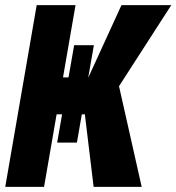

<svg xmlns="http://www.w3.org/2000/svg" viewBox="-20 -731 690 751"><path d="M123.5 -710.9H275.4L152.3 0H0.5ZM270 -554.2H347.2L280.8 -173.3H203.6ZM455.1 -710.9H649.9L374.5 -283.7H171.9L177.2 -428.2H325.7ZM308.1 -315.4 444.3 -399.4 534.2 0H346.2Z"/></svg>

Font: Roboto Condensed ExtraBold
Style: Italic
Weight: 800
Italic angle: -12°
Designer: Christian Robertson
Foundry: Google
Version: Version 3.008; 2023